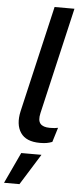

<svg xmlns="http://www.w3.org/2000/svg" viewBox="-64 -758 438 1030"><g transform="rotate(5 155.0 -243.5)"><path d="M172 8Q97 8 67.5 -36Q38 -80 54 -152L187 -725H294L161 -151Q152 -112 166.5 -94.5Q181 -77 218 -77Q246 -77 262 -81L238 -3Q222 3 207.5 5.5Q193 8 172 8ZM186 71 82 238H-1L77 71Z"/></g></svg>

Font: Work Sans Medium
Style: Italic
Weight: 500
Italic angle: -13°
Designer: Wei Huang
Foundry: Wei Huang
Version: Version 2.012; ttfautohint (v1.8.3)